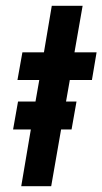

<svg xmlns="http://www.w3.org/2000/svg" viewBox="-20 -640 352 660"><path d="M25 -195H86L53 0H156L190 -195H226L243 -291H207L220 -365H296L312 -460H236L264 -620H158L131 -460H57L40 -365H115L102 -291H42Z"/></svg>

Font: Jost Medium
Style: Italic
Weight: 500
Italic angle: -5°
Version: Version 3.710